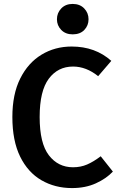

<svg xmlns="http://www.w3.org/2000/svg" viewBox="-20 -943 608 978"><path d="M347 15Q260 15 191 -25Q122 -65 82.5 -145.5Q43 -226 43 -347Q43 -463 83 -543Q123 -623 191.5 -664.5Q260 -706 345 -706Q465 -706 547 -633L480 -555Q419 -604 352 -604Q275 -604 228.5 -542Q182 -480 182 -347Q182 -213 229 -152Q276 -91 352 -91Q391 -91 423.5 -105Q456 -119 493 -147L555 -69Q521 -33 468 -9Q415 15 347 15ZM350 -768Q314 -768 292 -790.5Q270 -813 270 -845Q270 -877 292 -900Q314 -923 350 -923Q387 -923 409 -900Q431 -877 431 -845Q431 -813 409.5 -790.5Q388 -768 350 -768Z"/></svg>

Font: Trujillo Medium
Style: Regular
Weight: 500
Designer: Fira Sans original fonts by bBox Type GmbH, Carrois Corporate GbR, & Edenspiekermann AG / Changes by Cristiano Sobral
Foundry: Fira Sans original fonts by bBox Type GmbH, Carrois Corporate GbR, & Edenspiekermann AG / Changes by Cristiano Sobral
Version: Version 4.301;October 17, 2021;FontCreator 14.0.0.2814 64-bi